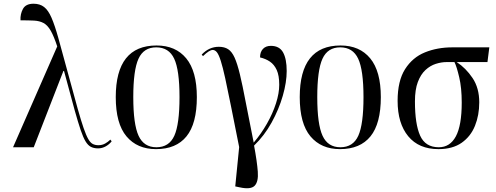

<svg xmlns="http://www.w3.org/2000/svg" viewBox="-20 -790 2660 1030"><path d="M50 0 287 -541Q269 -596 252 -625.5Q235 -655 213.5 -666.5Q192 -678 162.5 -679.5Q133 -681 90 -681Q88 -714 103 -742Q118 -770 160 -770Q194 -770 216.5 -752.5Q239 -735 256.5 -694.5Q274 -654 293 -586L397 -206Q415 -142 428.5 -103Q442 -64 453.5 -44Q465 -24 478 -17.5Q491 -11 508 -11Q528 -11 544 -20Q560 -29 572 -41L579 -32Q567 -16 547.5 -5Q528 6 506 6Q484 6 468 -2Q452 -10 439 -31.5Q426 -53 412.5 -93Q399 -133 381 -197L323 -411V-409H320L161 0Z M817 10Q716 10 658.5 -58.5Q601 -127 601 -269Q601 -546 820 -546Q922 -546 979 -477Q1036 -408 1036 -269Q1036 -127 980.5 -58.5Q925 10 817 10ZM819 0Q887 0 915 -61.5Q943 -123 943 -269Q943 -414 914.5 -475Q886 -536 818 -536Q751 -536 723 -475Q695 -414 695 -269Q695 -123 723.5 -61.5Q752 0 819 0Z M1266 215 1242 210 1263 -1Q1237 -131 1219 -221.5Q1201 -312 1188 -371Q1175 -430 1164.5 -463Q1154 -496 1144 -509Q1134 -522 1121 -522Q1103 -522 1069 -489L1062 -497Q1101 -539 1154 -539Q1184 -539 1204 -526Q1224 -513 1238.5 -481Q1253 -449 1267 -391Q1281 -333 1298 -243Q1315 -153 1341 -25Q1381 -72 1412 -126.5Q1443 -181 1460.5 -235.5Q1478 -290 1478 -335Q1478 -385 1464.5 -414.5Q1451 -444 1428 -459.5Q1405 -475 1375 -482Q1375 -511 1390.5 -527.5Q1406 -544 1433 -544Q1479 -544 1498.5 -509Q1518 -474 1518 -409Q1518 -349 1497 -276Q1476 -203 1437 -132.5Q1398 -62 1343 -9Q1359 77 1363 131Q1367 185 1346 206.5Q1325 228 1266 215Z M1804 10Q1703 10 1645.5 -58.5Q1588 -127 1588 -269Q1588 -546 1807 -546Q1909 -546 1966 -477Q2023 -408 2023 -269Q2023 -127 1967.5 -58.5Q1912 10 1804 10ZM1806 0Q1874 0 1902 -61.5Q1930 -123 1930 -269Q1930 -414 1901.5 -475Q1873 -536 1805 -536Q1738 -536 1710 -475Q1682 -414 1682 -269Q1682 -123 1710.5 -61.5Q1739 0 1806 0Z M2332 10Q2227 10 2170 -59Q2113 -128 2113 -249Q2113 -356 2153 -419Q2193 -482 2259.5 -509Q2326 -536 2407 -536H2605L2595 -457H2430Q2479 -425 2515 -371.5Q2551 -318 2551 -241Q2551 -172 2528 -115Q2505 -58 2456.5 -24Q2408 10 2332 10ZM2334 0Q2394 0 2425.5 -58.5Q2457 -117 2457 -240Q2457 -318 2443.5 -375.5Q2430 -433 2418 -457H2376Q2348 -457 2318 -447.5Q2288 -438 2262.5 -414.5Q2237 -391 2221.5 -350Q2206 -309 2206 -246Q2206 -124 2234 -62Q2262 0 2334 0Z"/></svg>

Font: Noto Serif Display SemiCondensed
Style: Regular
Weight: 400
Width: 4
Designer: Monotype Design Team
Foundry: Monotype Imaging Inc.
Version: Version 2.009